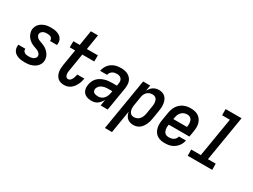

<svg xmlns="http://www.w3.org/2000/svg" viewBox="-64 -1449 3128 2377"><g transform="rotate(30 1500.0 -260.0)"><path d="M201 8Q178 8 155.5 5.5Q133 3 112 -3.5Q91 -10 72.5 -21.5Q54 -33 42 -50.5Q30 -68 25 -90Q20 -112 24 -135L25 -142H125V-139Q122 -124 130 -111Q138 -98 150.5 -91Q163 -84 178 -82Q193 -80 209 -80Q223 -80 237.5 -82Q252 -84 265.5 -89.5Q279 -95 290.5 -107Q302 -119 305 -133Q308 -150 299.5 -164.5Q291 -179 278.5 -188.5Q266 -198 251 -204Q236 -210 220.5 -215Q205 -220 190.5 -226.5Q176 -233 162.5 -241Q149 -249 136.5 -259.5Q124 -270 114 -282Q104 -294 96.5 -307.5Q89 -321 84 -336.5Q79 -352 77 -368.5Q75 -385 78 -402Q82 -422 91.5 -441.5Q101 -461 117 -476Q133 -491 152 -501.5Q171 -512 191 -518Q211 -524 231.5 -526Q252 -528 272 -528Q295 -528 316.5 -525.5Q338 -523 358.5 -516Q379 -509 396.5 -497.5Q414 -486 425.5 -468.5Q437 -451 441 -429.5Q445 -408 441 -385L440 -378H340L341 -381Q343 -396 336.5 -408.5Q330 -421 319 -428Q308 -435 294 -437.5Q280 -440 265 -440Q252 -440 238.5 -438Q225 -436 212 -430Q199 -424 189 -412.5Q179 -401 177 -388Q174 -371 182 -356.5Q190 -342 202.5 -332Q215 -322 230 -316.5Q245 -311 260 -305.5Q275 -300 290 -293.5Q305 -287 319 -279Q333 -271 344.5 -260.5Q356 -250 366.5 -238Q377 -226 385 -212.5Q393 -199 398 -183.5Q403 -168 404.5 -151.5Q406 -135 403 -118Q400 -97 389 -77.5Q378 -58 361.5 -43Q345 -28 325 -18Q305 -8 284.5 -2Q264 4 243 6Q222 8 201 8Z M762 8Q737 8 713.5 1.5Q690 -5 672.5 -20.5Q655 -36 644.5 -57Q634 -78 629.5 -102Q625 -126 626 -151Q627 -176 631 -202L669 -432H592L593 -520H684L719 -735H821L786 -520H943L942 -432H771L731 -187Q729 -176 727.5 -165Q726 -154 726 -142.5Q726 -131 728.5 -120.5Q731 -110 736 -100.5Q741 -91 750 -85.5Q759 -80 770 -80Q781 -80 791 -86Q801 -92 808.5 -101Q816 -110 820.5 -120Q825 -130 829 -140.5Q833 -151 835.5 -162Q838 -173 840 -183L841 -187H942L941 -181Q937 -158 930 -136Q923 -114 911.5 -92.5Q900 -71 885 -52Q870 -33 850.5 -19Q831 -5 808 1.5Q785 8 762 8Z M1157 8Q1136 8 1116 4.5Q1096 1 1077.5 -7.5Q1059 -16 1045.5 -30.5Q1032 -45 1025 -63.5Q1018 -82 1017 -102.5Q1016 -123 1020 -145Q1024 -171 1035 -196.5Q1046 -222 1065 -242.5Q1084 -263 1109 -277Q1134 -291 1160 -299Q1186 -307 1212.5 -310Q1239 -313 1265 -313H1335L1340 -347Q1341 -352 1341.5 -358Q1342 -364 1342 -369Q1342 -385 1336.5 -399Q1331 -413 1319.5 -422.5Q1308 -432 1293.5 -436Q1279 -440 1263 -440Q1247 -440 1230.5 -436.5Q1214 -433 1199.5 -423.5Q1185 -414 1175 -399.5Q1165 -385 1163 -369V-368H1063V-369Q1067 -392 1076.5 -414Q1086 -436 1101 -455.5Q1116 -475 1136.5 -489.5Q1157 -504 1179 -512.5Q1201 -521 1224 -524.5Q1247 -528 1270 -528Q1296 -528 1322 -523.5Q1348 -519 1370 -507.5Q1392 -496 1409 -477.5Q1426 -459 1434 -435.5Q1442 -412 1442.5 -385.5Q1443 -359 1439 -332L1384 0H1283L1297 -89Q1287 -69 1272.5 -50.5Q1258 -32 1240 -18.5Q1222 -5 1200 1.5Q1178 8 1157 8ZM1200 -80Q1222 -80 1244 -90Q1266 -100 1281 -118Q1296 -136 1304.5 -158Q1313 -180 1316 -202L1320 -225H1265Q1250 -225 1235.5 -224Q1221 -223 1206 -219.5Q1191 -216 1177 -209.5Q1163 -203 1151 -193Q1139 -183 1131 -169.5Q1123 -156 1120 -142Q1118 -126 1124 -112.5Q1130 -99 1142.5 -92Q1155 -85 1170 -82.5Q1185 -80 1200 -80Z M1468 215 1590 -520H1691L1678 -441Q1689 -460 1703 -477Q1717 -494 1735 -505.5Q1753 -517 1773.5 -522.5Q1794 -528 1814 -528Q1841 -528 1865 -519.5Q1889 -511 1906.5 -493.5Q1924 -476 1933 -452.5Q1942 -429 1945.5 -403.5Q1949 -378 1947.5 -351.5Q1946 -325 1941 -299L1921 -179Q1918 -157 1911.5 -135Q1905 -113 1895 -92Q1885 -71 1871 -52Q1857 -33 1838.5 -19Q1820 -5 1797 1.5Q1774 8 1752 8Q1727 8 1703.5 0.5Q1680 -7 1663 -23Q1646 -39 1636 -61Q1626 -83 1622 -107L1569 215ZM1710 -80Q1731 -80 1752 -88.5Q1773 -97 1788 -114Q1803 -131 1811 -151.5Q1819 -172 1823 -193L1843 -313Q1845 -328 1846 -342.5Q1847 -357 1844.5 -371Q1842 -385 1837.5 -398Q1833 -411 1823 -421Q1813 -431 1800 -435.5Q1787 -440 1772 -440Q1752 -440 1732 -433.5Q1712 -427 1696.5 -412Q1681 -397 1672.5 -378Q1664 -359 1661 -339L1641 -219Q1638 -204 1637 -188Q1636 -172 1637.5 -157Q1639 -142 1644 -128Q1649 -114 1657.5 -102.5Q1666 -91 1680 -85.5Q1694 -80 1710 -80Z M2202 8Q2173 8 2145 2Q2117 -4 2094 -19Q2071 -34 2056 -57Q2041 -80 2034 -107Q2027 -134 2027 -163Q2027 -192 2032 -221L2052 -341Q2056 -366 2065 -391Q2074 -416 2088 -438Q2102 -460 2123 -478.5Q2144 -497 2168 -508Q2192 -519 2217.5 -523.5Q2243 -528 2268 -528Q2297 -528 2325.5 -522Q2354 -516 2377 -501.5Q2400 -487 2416 -464Q2432 -441 2439.5 -414Q2447 -387 2446.5 -357.5Q2446 -328 2441 -299L2427 -216H2132L2131 -207Q2128 -192 2127.5 -176.5Q2127 -161 2130 -147Q2133 -133 2139 -120Q2145 -107 2155.5 -97.5Q2166 -88 2180.5 -84Q2195 -80 2210 -80Q2226 -80 2243 -83.5Q2260 -87 2275 -96Q2290 -105 2300.5 -120Q2311 -135 2315 -152H2415Q2410 -129 2400 -106.5Q2390 -84 2374 -65Q2358 -46 2337.5 -31Q2317 -16 2295 -7.5Q2273 1 2249 4.5Q2225 8 2202 8ZM2147 -304H2341L2343 -313Q2345 -328 2345.5 -343Q2346 -358 2344 -372Q2342 -386 2336.5 -399Q2331 -412 2320.5 -421.5Q2310 -431 2296.5 -435.5Q2283 -440 2268 -440Q2247 -440 2225 -432Q2203 -424 2187 -407Q2171 -390 2162.5 -369Q2154 -348 2151 -327Z M2878 0H2528L2527 -88H2664L2757 -647H2646L2645 -735H2873L2766 -88H2877Z"/></g></svg>

Font: Iosevka Semibold Oblique
Style: Regular
Weight: 600
Italic angle: -9°
Monospace: yes
Designer: Belleve Invis
Foundry: Belleve Invis
Version: Version 32.5.0; ttfautohint (v1.8.4)